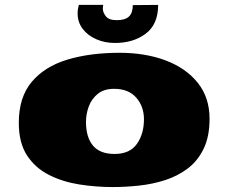

<svg xmlns="http://www.w3.org/2000/svg" viewBox="-20 -735 919 773"><path d="M433.6 18.1Q366.2 18.1 299.3 7.6Q232.4 -2.9 177.2 -30.8Q122.1 -58.6 88.9 -109.1Q55.7 -159.7 55.7 -240.2Q55.7 -343.3 107.7 -405.3Q159.7 -467.3 251.2 -494.9Q342.8 -522.5 461.4 -522.5Q565.4 -522.5 647.5 -491.5Q729.5 -460.4 776.6 -401.1Q823.7 -341.8 823.7 -256.8Q823.7 -185.5 800 -136.5Q776.4 -87.4 736.1 -56.9Q695.8 -26.4 645.3 -10Q594.7 6.3 540 12.2Q485.4 18.1 433.6 18.1ZM441.4 -115.2Q502.4 -115.2 531 -155.5Q559.6 -195.8 559.6 -254.9Q559.6 -306.2 528.6 -341.8Q497.6 -377.4 439 -377.4Q398.9 -377.4 374 -357.4Q349.1 -337.4 337.6 -306.9Q326.2 -276.4 326.2 -244.1Q326.2 -182.6 354.2 -148.9Q382.3 -115.2 441.4 -115.2ZM442.9 -562Q402.3 -562 367.9 -576.9Q333.5 -591.8 313 -618.7Q292.5 -645.5 292.5 -680.7Q292.5 -697.8 297.4 -715.3H395.5Q395.5 -713.9 394.8 -709.7Q394 -705.6 394 -700.2Q394 -685.1 406.2 -669.4Q418.5 -653.8 449.7 -653.8Q483.9 -653.8 499.3 -668.5Q514.6 -683.1 514.6 -714.4L616.7 -715.3Q616.7 -637.2 566.9 -599.6Q517.1 -562 442.9 -562Z"/></svg>

Font: Seymour One
Style: Regular
Weight: 400
Designer: Vernon Adams
Foundry: Vernon Adams
Version: Version 1.100; ttfautohint (v1.8.4.7-5d5b);gftools[0.9.33]